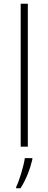

<svg xmlns="http://www.w3.org/2000/svg" viewBox="-20 -780 257 1021"><path d="M128 0V-760H90V0ZM152 68V61H112C106 104 82 183 66 214V221H89C119 175 141 116 152 68Z"/></svg>

Font: Noto Sans Thai Looped ExtraLight
Style: Regular
Weight: 200
Designer: Sasikarn Vongin, Ben Mitchell
Foundry: The Fontpad Ltd
Version: Version 1.001